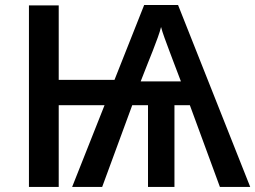

<svg xmlns="http://www.w3.org/2000/svg" viewBox="-20 -735 1004 755"><path d="M680.2 -715.3 963.9 0H844.7L726.6 -321.3H666V0H562V-321.3H500L381.8 0H263.7L391.1 -321.3H210.9V0H93.8V-713.9H210.9V-420.9H430.2L546.9 -715.3ZM613.3 -628.9Q609.4 -612.3 600.3 -587.2Q591.3 -562 580.8 -535.4Q570.3 -508.8 562 -488.3L533.2 -415H691.4L662.6 -490.7Q655.3 -510.3 645.5 -536.1Q635.7 -562 626.7 -586.9Q617.7 -611.8 613.3 -628.9Z"/></svg>

Font: Open Sans SemiBold
Style: Regular
Weight: 600
Designer: Monotype Design Team
Foundry: Monotype Imaging Inc.
Version: Version 3.003; ttfautohint (v1.8.4)